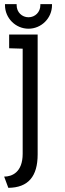

<svg xmlns="http://www.w3.org/2000/svg" viewBox="-22 -866 311 923"><path d="M18 37C114 36 159 -18 159 -124V-700H22V-634L87 -632V-127C87 -37 35 -17 -2 -17ZM228 -846H172V-841C172 -808 147 -783 115 -783C84 -783 58 -807 58 -841V-846H2V-841C2 -779 53 -728 115 -728C177 -728 228 -779 228 -841Z"/></svg>

Font: Advent Pro
Style: Medium
Weight: 500
Designer: Andreas Kalpakidis
Foundry: Andreas Kalpakidis
Version: Version 2.002 2008